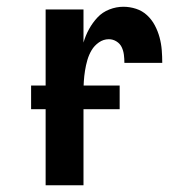

<svg xmlns="http://www.w3.org/2000/svg" viewBox="-20 -548 540 568"><path d="M115 0V-520H227V-422Q233 -443 243.5 -462Q254 -481 268.5 -496.5Q283 -512 303.5 -520Q324 -528 345 -528Q364 -528 382.5 -522Q401 -516 415 -503Q429 -490 438 -473Q447 -456 452 -437.5Q457 -419 458.5 -400Q460 -381 460 -362H348Q348 -374 346.5 -386Q345 -398 340 -408.5Q335 -419 324.5 -425.5Q314 -432 302 -432Q286 -432 272.5 -422.5Q259 -413 251 -399.5Q243 -386 238.5 -370.5Q234 -355 231.5 -339Q229 -323 228 -307.5Q227 -292 227 -276V0ZM72 -225V-295H334V-225Z"/></svg>

Font: Zed Mono
Style: Bold
Weight: 700
Monospace: yes
Designer: Belleve Invis
Foundry: Belleve Invis
Version: Version 1.0.0; ttfautohint (v1.8.4)